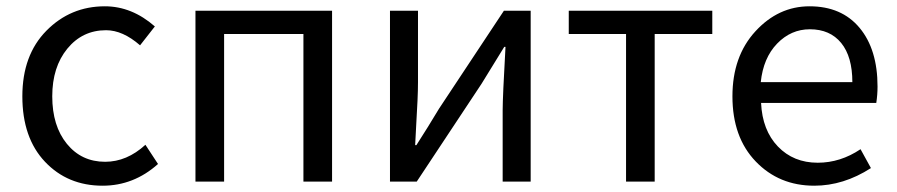

<svg xmlns="http://www.w3.org/2000/svg" viewBox="-20 -577 2850 610"><path d="M306 13Q195 13 123 -63Q51 -139 51 -271Q51 -402 127.5 -479.5Q204 -557 313 -557Q399 -557 472 -493L425 -433Q370 -481 317 -481Q242 -481 194 -422.5Q146 -364 146 -271Q146 -177 192.5 -120Q239 -63 314 -63Q383 -63 442 -117L482 -56Q405 13 306 13Z M601 0V-543H1035V0H944V-469H692V0Z M1219 0V-543H1308V-316Q1308 -291 1306.5 -258Q1305 -225 1302.5 -183Q1300 -141 1299 -116H1303Q1339 -172 1375 -232L1581 -543H1666V0H1577V-227Q1577 -268 1586 -428H1582Q1524 -334 1510 -311L1304 0Z M1969 0V-469H1787V-543H2243V-469H2060V0Z M2567 13Q2455 13 2381 -64Q2307 -141 2307 -271Q2307 -398 2380 -477.5Q2453 -557 2552 -557Q2654 -557 2711 -488.5Q2768 -420 2768 -302Q2768 -276 2764 -250H2398Q2402 -163 2451.5 -111.5Q2501 -60 2578 -60Q2650 -60 2714 -103L2747 -43Q2660 13 2567 13ZM2397 -316H2688Q2688 -397 2652.5 -440.5Q2617 -484 2553 -484Q2493 -484 2449 -438.5Q2405 -393 2397 -316Z"/></svg>

Font: Noto Sans SC
Style: Regular
Weight: 400
Designer: Ryoko NISHIZUKA  (kana, bopomofo & ideographs); Paul D. Hunt (Latin, Greek & Cyrillic); Sandoll Communications , Soo-you
Foundry: Adobe
Version: Version 2.002;hotconv 1.0.116;makeotfexe 2.5.65601